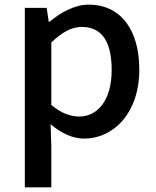

<svg xmlns="http://www.w3.org/2000/svg" viewBox="-20 -584 670 827"><path d="M87 223H201V45L198 -49C245 -9 294 13 343 13C467 13 580 -95 580 -284C580 -453 502 -564 362 -564C301 -564 241 -530 193 -490H190L181 -550H87ZM321 -82C287 -82 244 -95 201 -132V-401C248 -446 289 -468 332 -468C424 -468 461 -397 461 -282C461 -153 401 -82 321 -82Z"/></svg>

Font: Noto Sans CJK JP Medium
Style: Regular
Weight: 500
Designer: Ryoko NISHIZUKA (kana & ideographs); Paul D. Hunt (Latin, Greek & Cyrillic); Wenlong ZHANG (bopomofo); Sandoll Communica
Foundry: Adobe Systems Incorporated
Version: Version 1.004;PS 1.004;hotconv 1.0.82;makeotf.lib2.5.63406